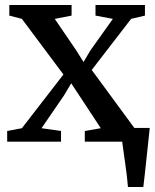

<svg xmlns="http://www.w3.org/2000/svg" viewBox="-20 -563 616 763"><path d="M488.5 180Q487 159.5 484 135.2Q481 111 477.5 86Q474 61 470.8 38.5Q467.5 16 465.5 -0.5L425 -54.5H575Q573 -35 570.5 -11.2Q568 12.5 565.2 38.2Q562.5 64 559.8 89.2Q557 114.5 554.5 138Q552 161.5 549.5 180ZM67 -53.5 232 -267 67 -488 17 -501V-543H264.5V-501L197.5 -488L282.5 -363.5L312 -316.5L338.5 -361.5L428.5 -488L359.5 -501V-543H556V-501L501 -488L344.5 -285L515 -53L568 -42.5V0H317V-42.5L380.5 -53.5L296 -182L263 -232L234.5 -184L145 -53.5L222.5 -42.5V0H8.5V-42.5Z"/></svg>

Font: Merriweather 48pt Medium
Style: Regular
Weight: 500
Version: Version 2.100